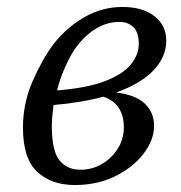

<svg xmlns="http://www.w3.org/2000/svg" viewBox="-20 -519 519 552"><path d="M193 -375Q178 -351 165 -321Q152 -291 144 -259Q231 -266 282.5 -286Q334 -306 356.5 -334Q379 -362 379 -393Q379 -426 363.5 -441Q348 -456 323 -456Q286 -456 252.5 -434.5Q219 -413 193 -375ZM195 13Q128 13 87 -25Q46 -63 46 -152Q46 -222 73.5 -285Q101 -348 133 -391Q170 -439 221.5 -469Q273 -499 332 -499Q390 -499 424 -472.5Q458 -446 458 -402Q458 -356 422 -317.5Q386 -279 314 -253Q371 -246 397 -220.5Q423 -195 423 -157Q423 -117 393 -77.5Q363 -38 311.5 -12.5Q260 13 195 13ZM129 -157Q129 -85 151 -58Q173 -31 211 -31Q245 -31 273 -47.5Q301 -64 318.5 -91.5Q336 -119 336 -153Q336 -221 277 -241Q215 -224 134 -217Q132 -202 130.5 -187Q129 -172 129 -157Z"/></svg>

Font: Source Serif 4 SmText
Style: Italic
Weight: 400
Italic angle: -12°
Designer: Frank Grießhammer
Foundry: Adobe
Version: Version 4.005;hotconv 1.1.0;makeotfexe 2.6.0